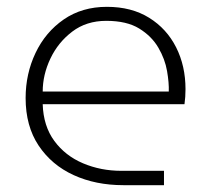

<svg xmlns="http://www.w3.org/2000/svg" viewBox="-20 -542 617 562"><path d="M341 0Q260 0 195.5 -29.5Q131 -59 93 -116Q55 -173 55 -255Q55 -326 84 -387Q113 -448 166.5 -485Q220 -522 293 -522Q365 -522 416.5 -490Q468 -458 495.5 -403.5Q523 -349 523 -281Q523 -258 520 -237H105Q107 -173 139 -129.5Q171 -86 223 -64Q275 -42 335 -42H460V0ZM105 -274H474Q475 -299 469 -334Q463 -369 443.5 -402.5Q424 -436 387.5 -458.5Q351 -481 291 -481Q233 -481 191.5 -449.5Q150 -418 127.5 -370.5Q105 -323 105 -274Z"/></svg>

Font: MuseoModerno ExtraLight
Style: Regular
Weight: 200
Designer: Pablo Cosgaya, Héctor Gatti, Marcela Romero, and the Authors of The MuseoModerno Project.
Foundry: Omnibus-Type Team
Version: Version 1.001